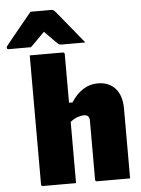

<svg xmlns="http://www.w3.org/2000/svg" viewBox="-144 -1047 808 1097"><g transform="rotate(-5 260.0 -499.0)"><path d="M58 0Q47 0 47 -11V-750H236Q247 -750 247 -739V-461H267Q295 -506 334 -531.5Q373 -557 419 -557Q484 -557 520.5 -516Q557 -475 557 -399V0H368Q357 0 357 -11V-349Q357 -382 326 -382Q308 -382 288 -375Q268 -368 247 -351V0ZM73 -998H193Q201 -998 206 -994Q211 -990 223 -976Q230 -967 247 -946.5Q264 -926 286 -899Q308 -872 330 -845Q352 -818 370 -796H238Q227 -796 221.5 -798Q216 -800 209 -807Q201 -815 184.5 -831.5Q168 -848 140 -877H139Q111 -849 92.5 -830Q74 -811 58 -796H-69Q-80 -796 -80 -805Q-80 -810 -77 -814Q-74 -818 -62 -833Q-51 -847 -32.5 -869.5Q-14 -892 6.5 -917Q27 -942 45 -964Q63 -986 73 -998Z"/></g></svg>

Font: Recursive Sn Lnr St Blk
Style: Regular
Weight: 900
Version: Version 1.079;hotconv 1.0.112;makeotfexe 2.5.65598; ttfautoh